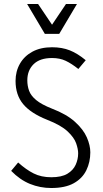

<svg xmlns="http://www.w3.org/2000/svg" viewBox="-20 -935 516 963"><path d="M36 -78 71 -120Q111 -84 149 -65Q187 -46 237 -46Q289 -46 318 -63.5Q347 -81 359.5 -108.5Q372 -136 372 -166Q372 -187 362 -216Q352 -245 319 -276Q286 -307 217 -334Q134 -367 96 -413Q58 -459 58 -529Q58 -577 80 -615.5Q102 -654 143 -676Q184 -698 241 -698Q291 -698 330 -682.5Q369 -667 410 -633L373 -589Q339 -616 309.5 -630Q280 -644 241 -644Q180 -644 148.5 -613Q117 -582 117 -532Q117 -504 126 -479.5Q135 -455 161.5 -433Q188 -411 241 -390Q314 -362 356 -324Q398 -286 415.5 -246Q433 -206 433 -171Q433 -122 413 -81Q393 -40 350 -16Q307 8 237 8Q181 8 130.5 -12.5Q80 -33 36 -78ZM366 -915 277 -765H205L116 -915H171L241 -811L311 -915Z"/></svg>

Font: Radio Canada Condensed Light
Style: Regular
Weight: 300
Width: 3
Designer: Charles Daoud, Etienne Aubert Bonn, Alexandre Saumier Demers, Jacques Le Bailly
Foundry: Radio-Canada
Version: Version 2.104; ttfautohint (v1.8.4.7-5d5b);gftools[0.9.28.de